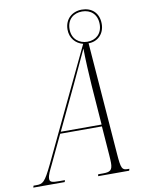

<svg xmlns="http://www.w3.org/2000/svg" viewBox="-156 -957 772 1024"><g transform="rotate(-10 230.0 -445.0)"><path d="M-60 0H110L113 -10H83C45 -10 31 -13 31 -31C31 -51 44 -75 57 -102L131 -258H357L369 -100C370 -84 371 -72 371 -59C371 -18 358 -10 319 -10H293L291 0H459L462 -10H453C423 -10 417 -18 411 -99L364 -707C411 -706 451 -741 451 -797C451 -858 411 -890 359 -890C307 -890 266 -855 266 -798C266 -752 295 -719 335 -709L48 -107C4 -16 -6 -10 -43 -10H-57ZM360 -716C316 -716 277 -744 277 -798C277 -852 313 -880 359 -880C405 -880 440 -851 440 -797C440 -745 405 -716 360 -716ZM249 -506C299 -612 309 -634 332 -684C332 -633 337 -541 341 -482L357 -268H136Z"/></g></svg>

Font: Noto Serif Display ExtraCondensed ExtraLight
Style: Italic
Weight: 200
Width: 2
Italic angle: -12°
Designer: Monotype Design Team
Foundry: Monotype Imaging Inc.
Version: Version 2.009